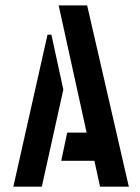

<svg xmlns="http://www.w3.org/2000/svg" viewBox="-20 -704 527 724"><path d="M30.3 0 159.2 -573.2H173.8L218.8 -366.2L137.7 0ZM210.9 -97.7 233.4 -204.1H306.6L201.2 -683.6H308.6L465.8 0H357.4L335.9 -97.7Z"/></svg>

Font: Post No Bills Jaffna
Style: Bold
Weight: 700
Designer: Kosala Senevirathne, Siva Puranthara, Lasantha Premarathna, Tharique Azeez
Foundry: Mooniak
Version: Version 1.220 ; ttfautohint (v1.6)